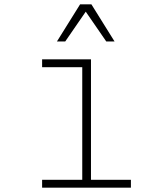

<svg xmlns="http://www.w3.org/2000/svg" viewBox="-20 -860 740 880"><path d="M173 -588H397V-36H580V0H173V-36H357V-552H173ZM241 -670 347 -840H399L505 -670H467L363 -821H383L279 -670Z"/></svg>

Font: Martian Mono SemiExpanded Thin
Style: Regular
Weight: 250
Monospace: yes
Version: Version 0.930